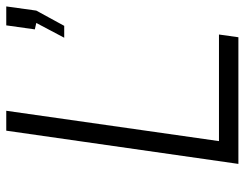

<svg xmlns="http://www.w3.org/2000/svg" viewBox="-102 -660 763 598"><g transform="rotate(-90 279.0 -361.5)"><path d="M67 0 170.5 -723H232.5L138 -60.5H470L461.5 0ZM460 -542.5 506 -629.5 486 -634 498.5 -723H557.5L544.5 -629.5L497 -542.5Z"/></g></svg>

Font: Public Sans ExtraLight
Style: Italic
Weight: 200
Italic angle: -8°
Designer: The Public Sans project authors (U.S. Web Design System). Libre Franklin designed by Pablo Impallari and Rodrigo Fuenzal
Version: Version 1.007; ttfautohint (v1.8.1) -l 8 -r 50 -G 200 -x 14 